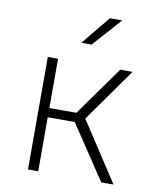

<svg xmlns="http://www.w3.org/2000/svg" viewBox="-87 -854 774 924"><g transform="rotate(10 300.0 -392.5)"><path d="M163 0H113V-550H163V-309H295L467 -550H527L342 -289L531 0H471L295 -264H163ZM310 -645H260L375 -785H435Z"/></g></svg>

Font: JetBrains Mono Extra Light
Style: Regular
Weight: 200
Monospace: yes
Designer: Philipp Nurullin, Konstantin Bulenkov
Foundry: JetBrains
Version: 2.002